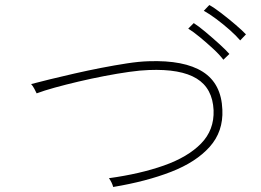

<svg xmlns="http://www.w3.org/2000/svg" viewBox="-20 -827 1040 765"><path d="M431 -82Q429 -90 424.5 -99.5Q420 -109 414 -117Q538 -134 633 -167.5Q728 -201 781 -255Q834 -309 831 -388Q827 -475 763.5 -514Q700 -553 573 -548Q540 -547 494 -540.5Q448 -534 396 -524Q344 -514 293 -502Q242 -490 198.5 -478Q155 -466 126 -455Q124 -460 117 -473Q110 -486 104 -492Q134 -500 179 -511Q224 -522 276.5 -534Q329 -546 383 -556.5Q437 -567 486 -574.5Q535 -582 572 -583Q714 -588 788 -541Q862 -494 866 -390Q870 -303 815.5 -242Q761 -181 662 -142.5Q563 -104 431 -82ZM937 -666Q921 -685 895 -708Q869 -731 841.5 -751.5Q814 -772 792 -784L814 -807Q834 -796 862.5 -774Q891 -752 918 -729Q945 -706 960 -690ZM870 -589Q855 -609 829.5 -632.5Q804 -656 777.5 -678Q751 -700 730 -713L752 -735Q771 -723 799 -699.5Q827 -676 853.5 -652Q880 -628 894 -612Z"/></svg>

Font: Zen Kaku Gothic New Light
Style: Regular
Weight: 300
Designer: Yoshimichi Ohira
Foundry: Positype
Version: Version 1.002